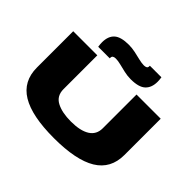

<svg xmlns="http://www.w3.org/2000/svg" viewBox="-197 -1227 1527 1527"><g transform="rotate(45 566.0 -463.5)"><path d="M74 -292V-700H345V-320Q345 -244 406.5 -211.5Q468 -179 568 -179Q674 -179 730 -214.5Q786 -250 786 -320V-700H1058V-292Q1058 -138 936 -64Q814 10 566 10Q318 10 196 -64Q74 -138 74 -292ZM302 -753Q300 -766 299 -778Q298 -790 298 -800Q298 -868 336 -902.5Q374 -937 463 -937Q500 -937 536.5 -929Q573 -921 606 -913Q639 -905 663 -905Q679 -905 689 -910.5Q699 -916 699 -930Q699 -935 699 -937H829Q831 -925 832 -913Q833 -901 833 -890Q833 -824 795 -788.5Q757 -753 667 -753Q630 -753 593 -761.5Q556 -770 524 -778Q492 -786 468 -786Q432 -786 432 -761Q432 -759 432 -757.5Q432 -756 432 -753Z"/></g></svg>

Font: Georama Extra Expanded ExtraBold
Style: Regular
Weight: 800
Width: 8
Designer: Jean-Baptiste Levee
Foundry: Production Type
Version: Version 1.000